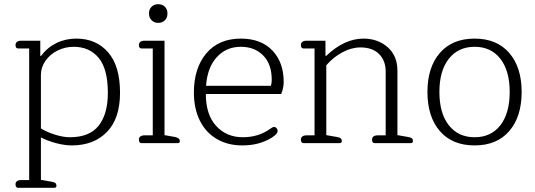

<svg xmlns="http://www.w3.org/2000/svg" viewBox="-20 -682 2549 915"><path d="M54 197Q54 176 82 176H119V-451H67Q54 -451 54 -467Q54 -488 82 -488H172V-416L175 -415Q206 -456 249 -477Q292 -498 344 -498Q438 -498 495 -433Q552 -368 552 -240Q552 -117 489.5 -53Q427 11 322 11Q289 11 248.5 0.5Q208 -10 175 -27V175L226 184Q239 186 244 190.5Q249 195 249 203Q249 213 239 213H67Q54 213 54 197ZM494 -239Q494 -354 450 -406.5Q406 -459 331 -459Q290 -459 254 -441Q218 -423 196.5 -392Q175 -361 175 -326V-70Q202 -53 241.5 -40.5Q281 -28 313 -28Q407 -28 450.5 -83.5Q494 -139 494 -239Z M690 -618Q690 -638 702.5 -650Q715 -662 734 -662Q753 -662 765.5 -650Q778 -638 778 -618Q778 -597 765.5 -585Q753 -573 734 -573Q715 -573 702.5 -585.5Q690 -598 690 -618ZM642 -16Q642 -37 670 -37H708V-451H655Q642 -451 642 -467Q642 -488 670 -488H764V-38L815 -29Q837 -24 837 -10Q837 0 827 0H655Q642 0 642 -16Z M904 -241Q904 -357 963 -427.5Q1022 -498 1128 -498Q1224 -498 1278 -441.5Q1332 -385 1332 -291Q1332 -264 1320 -234H961Q961 -135 1010.5 -81.5Q1060 -28 1137 -28Q1213 -28 1269 -69Q1271 -70 1276 -73.5Q1281 -77 1286 -77Q1293 -77 1298 -71.5Q1303 -66 1303 -58Q1303 -50 1296 -42.5Q1289 -35 1275 -26Q1216 11 1135 11Q1065 11 1012.5 -20Q960 -51 932 -108Q904 -165 904 -241ZM1271 -273Q1275 -287 1275 -301Q1275 -377 1234 -418Q1193 -459 1128 -459Q1058 -459 1013 -409.5Q968 -360 962 -273Z M1414 -16Q1414 -37 1442 -37H1479V-451H1427Q1414 -451 1414 -467Q1414 -488 1442 -488H1531V-416H1535Q1621 -498 1712 -498Q1781 -498 1827.5 -457Q1874 -416 1874 -345V-38L1926 -29Q1938 -27 1943 -22.5Q1948 -18 1948 -10Q1948 0 1938 0H1766Q1753 0 1753 -16Q1753 -37 1781 -37H1818V-341Q1818 -393 1786.5 -424.5Q1755 -456 1698 -456Q1655 -456 1612 -433Q1569 -410 1535 -371V-38L1587 -29Q1599 -27 1604 -22.5Q1609 -18 1609 -10Q1609 0 1599 0H1427Q1414 0 1414 -16Z M2017 -244Q2017 -361 2076 -429.5Q2135 -498 2242 -498Q2348 -498 2407 -429.5Q2466 -361 2466 -244Q2466 -126 2407 -57.5Q2348 11 2242 11Q2135 11 2076 -57.5Q2017 -126 2017 -244ZM2409 -244Q2409 -345 2364.5 -402Q2320 -459 2242 -459Q2164 -459 2119 -402Q2074 -345 2074 -244Q2074 -142 2119 -85Q2164 -28 2242 -28Q2320 -28 2364.5 -85Q2409 -142 2409 -244Z"/></svg>

Font: Maitree Light
Style: Regular
Weight: 300
Designer: CadsonDemak Team
Foundry: CadsonDemak
Version: Version 1.001